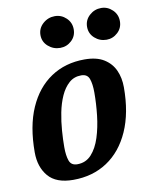

<svg xmlns="http://www.w3.org/2000/svg" viewBox="-84 -792 678 864"><g transform="rotate(-10 255.5 -360.0)"><path d="M181 10Q103 10 67 -32.5Q31 -75 31 -142Q31 -261 67.5 -344Q104 -427 170 -471Q236 -515 324 -515Q379 -515 412.5 -494Q446 -473 461.5 -438.5Q477 -404 477 -361Q477 -244 440 -161Q403 -78 336.5 -34Q270 10 181 10ZM211 -56Q250 -56 275.5 -84Q301 -112 315.5 -157.5Q330 -203 336 -256.5Q342 -310 342 -361Q342 -400 333.5 -423.5Q325 -447 297 -447Q264 -447 241 -426.5Q218 -406 203 -372.5Q188 -339 180 -298.5Q172 -258 169 -217Q166 -176 166 -142Q166 -103 174.5 -79.5Q183 -56 211 -56ZM438 -585Q407 -585 384 -605.5Q361 -626 361 -657Q361 -688 384 -709Q407 -730 438 -730Q467 -730 489 -709Q511 -688 511 -657Q511 -626 489 -605.5Q467 -585 438 -585ZM226 -585Q195 -585 171.5 -605.5Q148 -626 148 -657Q148 -688 171.5 -709Q195 -730 226 -730Q256 -730 278 -709Q300 -688 300 -657Q300 -626 278 -605.5Q256 -585 226 -585Z"/></g></svg>

Font: Manuale
Style: Italic
Weight: 400
Italic angle: -11°
Designer: Eduardo Tunni / Pablo Cosgaya
Foundry: Eduardo Tunni / Pablo Cosgaya
Version: Version 1.002